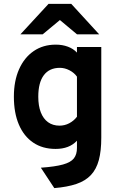

<svg xmlns="http://www.w3.org/2000/svg" viewBox="-20 -752 617 985"><path d="M258.6 213 189.6 108.4Q262.7 103.2 302.9 92Q343.2 80.8 359 60.5Q374.8 40.1 374.8 7V-30.2Q336 12 265 12Q198.4 12 150.5 -20.3Q102.6 -52.6 76.9 -112.7Q51.2 -172.8 51.2 -256Q51.2 -336.9 77.9 -396.9Q104.6 -456.9 152.8 -489.9Q201.1 -523 266.2 -523Q300.2 -523 328.2 -512.5Q356.3 -502 374.8 -482.2V-511H499.6V-45.8Q499.6 21.9 487.1 69Q474.5 116.1 446.3 146.1Q418.1 176 372 191.7Q325.8 207.4 258.6 213ZM285.4 -107.4Q311.8 -107.4 335.1 -119.6Q358.4 -131.8 374.8 -153V-358.8Q360.8 -378.7 336.5 -391.4Q312.1 -404 287.2 -404Q233.2 -404 204.8 -366.2Q176.4 -328.4 176.4 -256Q176.4 -208.9 189.3 -175.8Q202.2 -142.6 226.6 -125Q250.9 -107.4 285.4 -107.4ZM84.9 -576 228.9 -732H345.7L488.7 -576H374.9L287.3 -649.2L199.1 -576Z"/></svg>

Font: Overpass
Style: Regular
Weight: 400
Designer: Delve Withrington, Dave Bailey, Thomas Jockin
Foundry: Delve Fonts LLC
Version: Version 4.000